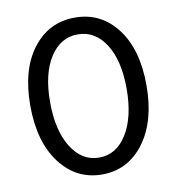

<svg xmlns="http://www.w3.org/2000/svg" viewBox="-78 -738 755 820"><g transform="rotate(-10 300.0 -328.0)"><path d="M179.4 -134.5Q225.1 -61 300 -61Q375 -61 420.4 -134.5Q465.8 -208 465.8 -330.6Q465.8 -453.1 420.4 -524.2Q375 -595.2 300 -595.2Q225.1 -595.2 179.4 -524.2Q133.8 -453.1 133.8 -330.6Q133.8 -208 179.4 -134.5ZM481.9 -80.8Q412.1 12.2 300 12.2Q188 12.2 117.9 -80.8Q47.9 -173.8 47.9 -330.1Q47.9 -486.3 117.4 -577.1Q187 -668 300 -668Q413.1 -668 482.4 -577.1Q551.8 -486.3 551.8 -330.1Q551.8 -173.8 481.9 -80.8Z"/></g></svg>

Font: SourceCodePro-Regular
Style: Regular
Weight: 400
Monospace: yes
Designer: Paul D. Hunt
Foundry: Adobe Systems Incorporated
Version: Version 1.009;PS 1.000;hotconv 1.0.70;makeotf.lib2.5.5900